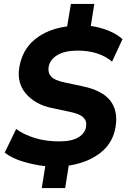

<svg xmlns="http://www.w3.org/2000/svg" viewBox="-20 -840 642 975"><path d="M192 115 210 4Q151 -3 95 -20Q39 -37 4 -65L62 -185Q102 -156 157.5 -139Q213 -122 280 -122Q346 -122 379.5 -143.5Q413 -165 417 -197Q422 -225 403.5 -243.5Q385 -262 335 -272L241 -292Q158 -310 111.5 -364.5Q65 -419 78 -498Q93 -587 156.5 -639.5Q220 -692 321 -706L340 -820H459L441 -708Q487 -702 530.5 -684.5Q574 -667 602 -641L549 -527Q483 -583 374 -583Q309 -583 271 -560Q233 -537 227 -500Q222 -471 239.5 -451.5Q257 -432 305 -422L399 -402Q499 -381 539.5 -329.5Q580 -278 567 -196Q554 -114 490 -64Q426 -14 329 1L311 115Z"/></svg>

Font: Winston
Style: Bold Italic
Weight: 700
Italic angle: -9°
Designer: Original fonts by Vernon Adams / Changes by Cristiano Sobral
Foundry: Original fonts by Vernon Adams / Changes by Cristiano Sobral
Version: Version 2.503;July 17, 2020;FontCreator 13.0.0.2655 64-bit